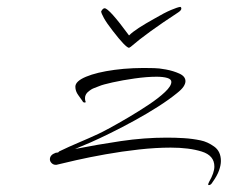

<svg xmlns="http://www.w3.org/2000/svg" viewBox="-20 -461 662 558"><path d="M587 77Q585 77 585 75Q585 73 588 67Q603 41 603 23Q603 -9 566.5 -20.5Q530 -32 476 -32Q433 -32 383.5 -26.5Q334 -21 286.5 -12.5Q239 -4 201.5 4.5Q164 13 144 18H142Q135 18 130 13Q125 8 125 2Q125 -11 142 -17Q144 -17 146 -17.5Q148 -18 149 -18L152 -21Q181 -35 209.5 -47Q238 -59 266 -72Q275 -76 299 -89Q323 -102 353.5 -120Q384 -138 412.5 -157Q441 -176 459.5 -193.5Q478 -211 478 -223Q478 -231 466 -234.5Q454 -238 435 -238Q407 -238 371.5 -233Q336 -228 307 -221.5Q278 -215 269 -211Q262 -208 253.5 -205Q245 -202 236 -194Q233 -192 230 -187Q227 -182 227 -176Q227 -169 229 -165Q229 -163 227 -163Q221 -163 220 -167Q216 -173 207.5 -184.5Q199 -196 199 -209Q199 -225 230 -238Q261 -251 313 -258Q365 -265 428 -263Q441 -263 462.5 -259Q484 -255 501.5 -247Q519 -239 519 -225Q519 -218 513.5 -209.5Q508 -201 494 -190Q472 -172 440 -151.5Q408 -131 371.5 -111Q335 -91 301.5 -74.5Q268 -58 243 -47L198 -28Q264 -41 331.5 -51Q399 -61 465 -61Q490 -61 514.5 -59.5Q539 -58 563 -53Q583 -49 602.5 -35Q622 -21 622 7Q622 19 616.5 34.5Q611 50 598 68Q593 77 587 77ZM355 -322Q345 -323 308 -371Q290 -394 282 -408.5Q274 -423 274 -428Q279 -437 284 -437Q297 -437 355 -358Q365 -368 383.5 -380Q402 -392 429 -407Q458 -424 477 -432Q496 -440 504 -441Q507 -440 507 -436Q507 -431 498 -425Q452 -395 417.5 -370Q383 -345 360 -325Z"/></svg>

Font: WindSong
Style: Regular
Weight: 400
Designer: Robert E. Leuschke
Foundry: Robert E. Leuschke
Version: Version 1.010; ttfautohint (v1.8.3)